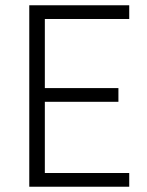

<svg xmlns="http://www.w3.org/2000/svg" viewBox="-20 -708 557 728"><path d="M91 -688H470V-636H150V-374H429V-322H150V-52H470V0H91Z"/></svg>

Font: Saira SemiCondensed Light
Style: Regular
Weight: 300
Width: 4
Designer: Hector Gatti with collaboration of the Omnibus-Type team
Foundry: Omnibus-Type
Version: Version 0.072; ttfautohint (v1.8)